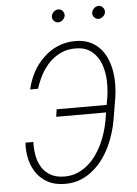

<svg xmlns="http://www.w3.org/2000/svg" viewBox="-60 -937 707 992"><g transform="rotate(-5 293.5 -440.5)"><path d="M92.3 -220.2H51.3Q48.3 -174.3 58.3 -132.8Q68.4 -91.3 91.3 -59.6Q114.3 -27.8 150.4 -9Q186.5 9.8 236.8 9.8Q282.7 10.3 321 -5.9Q359.4 -22 389.6 -49.3Q415 -71.3 435.8 -100.1Q456.5 -128.9 472.2 -161.6Q487.3 -193.8 498 -228Q508.8 -262.2 514.6 -295.4L534.7 -415.5Q539.1 -445.3 539.8 -477.8Q540.5 -510.3 535.6 -542Q530.8 -574.7 519.3 -604.7Q507.8 -634.8 489.3 -658.7Q467.3 -686.5 434.6 -703.4Q401.9 -720.2 356 -720.7Q305.2 -721.2 262.7 -703.1Q220.2 -685.1 188 -653.3Q154.8 -622.1 132.3 -580.3Q109.9 -538.6 99.6 -491.7L140.6 -492.2Q152.3 -529.8 170.9 -564.5Q189.5 -599.1 216.3 -626Q242.7 -652.3 277.1 -668Q311.5 -683.6 355 -682.6Q393.1 -682.1 419.2 -667Q445.3 -651.9 461.9 -627Q476.6 -606.4 484.9 -580.6Q493.2 -554.7 496.6 -526.9Q499.5 -498.5 498.3 -470.2Q497.1 -441.9 493.2 -416.5L486.3 -377.9H227.1L221.2 -339.4H480L472.7 -295.4Q467.3 -266.6 458 -236.6Q448.7 -206.5 435.5 -178.2Q421.9 -149.9 404.5 -124.8Q387.2 -99.6 365.2 -80.1Q339.8 -56.6 308.1 -42.5Q276.4 -28.3 237.8 -28.3Q195.3 -28.3 166.7 -44.4Q138.2 -60.5 121.1 -86.9Q104 -113.8 97.4 -148.4Q90.8 -183.1 92.3 -220.2ZM244.1 -857.9Q243.2 -844.7 252.2 -834.7Q261.2 -824.7 274.9 -824.7Q287.6 -824.7 298.3 -834.7Q309.1 -844.7 310.5 -857.4Q311.5 -870.1 302.5 -880.9Q293.5 -891.6 279.3 -891.1Q266.6 -891.1 255.9 -880.9Q245.1 -870.6 244.1 -857.9ZM453.1 -857.4Q452.1 -844.7 461.2 -834.7Q470.2 -824.7 483.9 -824.2Q496.6 -824.7 507.6 -834.5Q518.6 -844.2 519.5 -857.4Q520.5 -870.6 511.2 -880.9Q502 -891.1 488.8 -891.1Q475.6 -891.1 465.1 -880.9Q454.6 -870.6 453.1 -857.4Z"/></g></svg>

Font: Roboto Mono ExtraLight
Style: Italic
Weight: 250
Italic angle: -10°
Monospace: yes
Designer: Google
Version: Version 3.000